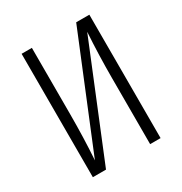

<svg xmlns="http://www.w3.org/2000/svg" viewBox="-162 -804 874 923"><g transform="rotate(-30 275.5 -342.5)"><path d="M464 0H406V-366Q406 -495 414 -619L161 0H88V-685H145V-318Q145 -185 137 -65L391 -685H464Z"/></g></svg>

Font: Fira Sans Extra Condensed Light
Style: Regular
Weight: 300
Width: 1
Designer: Carrois Corporate & Edenspiekermann AG
Foundry: Carrois Corporate GbR & Edenspiekermann AG
Version: Version 4.203